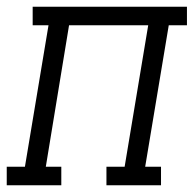

<svg xmlns="http://www.w3.org/2000/svg" viewBox="-50 -550 575 570"><path d="M-30 0V-55H24L94 -475H47V-530H505V-475H451L381 -55H428V0H266V-55H320L390 -475H155L86 -55H132V0Z"/></svg>

Font: Iosevka Slab Light Oblique
Style: Regular
Weight: 300
Italic angle: -9°
Monospace: yes
Designer: Belleve Invis
Foundry: Belleve Invis
Version: Version 11.1.1; ttfautohint (v1.8.3)